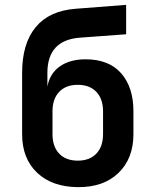

<svg xmlns="http://www.w3.org/2000/svg" viewBox="-20 -760 640 790"><path d="M300 10Q194 9 132.5 -49.5Q71 -108 71 -208V-460Q71 -581 127 -648.5Q183 -716 292 -724L499 -740V-619L309 -605Q175 -595 175 -460V-404Q185 -458 226.5 -487Q268 -516 332 -516Q428 -516 478.5 -458.5Q529 -401 529 -302V-208Q529 -108 467.5 -48.5Q406 11 300 10ZM300 -99Q349 -99 376.5 -128Q404 -157 404 -208V-302Q404 -353 376.5 -382Q349 -411 300 -411Q251 -411 223.5 -382Q196 -353 196 -302V-208Q196 -157 223.5 -128Q251 -99 300 -99Z"/></svg>

Font: Pitagon Sans Mono
Style: Bold
Weight: 700
Monospace: yes
Designer: Travis Tran
Foundry: Pitagon
Version: Version 1.001; ttfautohint (v1.8.4.7-5d5b);gftools[0.9.26]